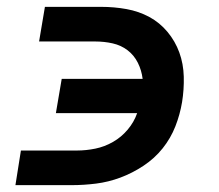

<svg xmlns="http://www.w3.org/2000/svg" viewBox="-20 -540 640 560"><path d="M25 0 41 -101H205Q231 -101 258 -106.5Q285 -112 309.5 -126Q334 -140 352.5 -162Q371 -184 380 -210H143L160 -310H396Q393 -335 382 -357Q371 -379 352 -393.5Q333 -408 308.5 -413.5Q284 -419 258 -419H94L111 -520H275Q313 -520 349 -513.5Q385 -507 415.5 -490.5Q446 -474 468.5 -447Q491 -420 503 -387Q515 -354 516 -316.5Q517 -279 511 -242Q505 -206 491.5 -171.5Q478 -137 454.5 -107.5Q431 -78 398.5 -56.5Q366 -35 331 -22Q296 -9 260 -4.5Q224 0 189 0Z"/></svg>

Font: Iosevka Aile Oblique
Style: Bold
Weight: 700
Italic angle: -9°
Designer: Belleve Invis
Foundry: Belleve Invis
Version: Version 31.1.0; ttfautohint (v1.8.4)